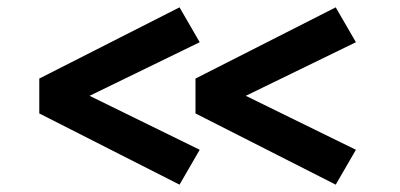

<svg xmlns="http://www.w3.org/2000/svg" viewBox="-20 -555 1090 523"><path d="M87 -246V-341L469 -535L524 -440L224 -294L524 -147L469 -52ZM512.5 -246V-341L894.5 -535L949.5 -440L649.5 -294L949.5 -147L894.5 -52Z"/></svg>

Font: Trispace Expanded ExtraBold
Style: Regular
Weight: 800
Width: 7
Designer: Tyler Finck
Foundry: Etcetera Type Company
Version: Version 1.210; ttfautohint (v1.8.3)